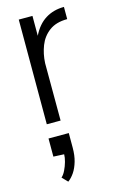

<svg xmlns="http://www.w3.org/2000/svg" viewBox="-121 -553 549 885"><g transform="rotate(-15 154.0 -110.5)"><path d="M63 0V-499.5H128.4V-404.8Q152.8 -454.6 191.2 -478.3Q229.5 -502 279.3 -502V-443.8Q226.1 -443.8 193.4 -419.4Q160.6 -395 145.5 -356.2Q130.4 -317.4 128.4 -273.9L128.9 0ZM90.3 281.2 64.9 254.9Q75.7 245.6 84.5 227.5Q93.3 209.5 98.9 189.5Q104.5 169.4 104.5 154.3L53.7 151.9V65.4H150.4V135.3Q150.4 171.9 142.1 200.4Q133.8 229 120.4 249Q106.9 269 90.3 281.2Z"/></g></svg>

Font: Pontano Sans Light
Style: Regular
Weight: 300
Designer: Vernon Adams
Foundry: Vernon Adams
Version: Version 2.001